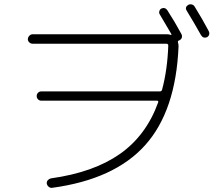

<svg xmlns="http://www.w3.org/2000/svg" viewBox="-20 -860 1040 912"><path d="M934.6 -693.4Q901.4 -752.9 867.2 -808.6Q856.4 -825.2 874 -836.9Q881.8 -840.8 890.6 -838.9Q899.4 -836.9 904.3 -829.1Q941.4 -769.5 971.7 -711.9Q975.6 -704.1 973.6 -696.3Q971.7 -688.5 963.9 -683.6Q945.3 -675.8 934.6 -693.4ZM134.8 -652.3Q126 -652.3 119.1 -658.7Q112.3 -665 112.3 -673.8Q112.3 -682.6 119.1 -689.9Q126 -697.3 134.8 -697.3H773.4Q782.2 -697.3 791 -694.3Q793 -693.4 793.9 -694.8Q794.9 -696.3 793.9 -698.2Q753.9 -766.6 739.3 -791Q734.4 -797.9 736.8 -806.6Q739.3 -815.4 746.1 -819.3Q753.9 -823.2 761.7 -821.3Q769.5 -819.3 775.4 -810.5Q809.6 -757.8 841.8 -698.2Q845.7 -690.4 843.8 -682.1Q841.8 -673.8 834 -669.9L833 -668.9Q832 -668 831.1 -668Q823.2 -666 825.2 -659.2Q828.1 -650.4 828.1 -639.6Q815.4 -333 669.4 -170.4Q523.4 -7.8 227.5 32.2Q218.8 33.2 211.4 27.3Q204.1 21.5 202.1 11.7Q201.2 2.9 207 -3.9Q212.9 -10.7 221.7 -12.7Q424.8 -41 549.8 -128.9Q674.8 -216.8 731.4 -374Q733.4 -381.8 725.6 -381.8H175.8Q167 -381.8 160.6 -388.2Q154.3 -394.5 154.3 -403.8Q154.3 -413.1 160.6 -419.4Q167 -425.8 175.8 -425.8H739.3Q748 -425.8 750 -434.6Q775.4 -529.3 779.3 -643.6Q779.3 -651.4 771.5 -652.3Z"/></svg>

Font: Rounded-X Mgen+ 1mn light
Style: Regular
Weight: 200
Designer: [Source Han Sans]
Ryoko NISHIZUKA  (kana & ideographs); Paul D. Hunt (Latin, Greek & Cyrillic); Wenlong ZHANG  (bopomofo
Version: Version 1.059.20150602